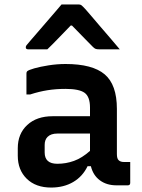

<svg xmlns="http://www.w3.org/2000/svg" viewBox="-20 -834 640 864"><path d="M506 -344V-141Q506 -120 514 -113Q522 -105 538 -105H566V-11Q566 0 555 0H504Q460 0 429.5 -22.5Q399 -45 389 -86H374Q352 -40 309.5 -15Q267 10 210 10Q141 10 100.5 -29.5Q60 -69 60 -133V-167Q60 -232 102.5 -271.5Q145 -311 217 -311H385V-350Q385 -399 360.5 -416.5Q336 -434 275 -434Q232 -434 194 -428Q156 -422 116 -409H99V-503Q99 -510 102 -513Q108 -519 134.5 -526.5Q161 -534 199 -540Q237 -546 275 -546Q396 -546 451 -499.5Q506 -453 506 -344ZM181 -148Q181 -97 238 -97Q277 -97 313 -110Q349 -123 385 -155V-233H238Q209 -233 194 -218Q181 -205 181 -182ZM257 -814H334Q342 -814 347 -810Q352 -806 365 -792Q373 -783 390.5 -762.5Q408 -742 431 -715Q454 -688 477.5 -661Q501 -634 519 -612H427Q416 -612 410.5 -614Q405 -616 398 -623Q388 -633 364.5 -657Q341 -681 304 -719H298Q263 -683 238.5 -657.5Q214 -632 193 -612H107Q96 -612 96 -621Q96 -626 99 -630Q102 -634 115 -649Q127 -663 146.5 -685.5Q166 -708 187.5 -733Q209 -758 228 -780Q247 -802 257 -814Z"/></svg>

Font: Recursive Sn Lnr St SmB
Style: Regular
Weight: 600
Version: Version 1.079;hotconv 1.0.112;makeotfexe 2.5.65598; ttfautoh